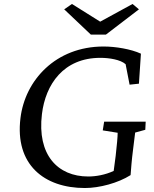

<svg xmlns="http://www.w3.org/2000/svg" viewBox="-20 -935 777 966"><path d="M407 11C480 11 574 -14 637 -54C640 -91 642 -125 650 -187L660 -268L711 -282L713 -323H504L497 -279L572 -267C572 -247 568 -204 562 -151L552 -75C509 -55 462 -47 424 -47C270 -47 166 -156 191 -361C209 -511 300 -644 485 -644C530 -644 586 -635 612 -612L632 -509L679 -514L689 -665C639 -688 562 -701 501 -701C260 -701 106 -531 83 -341C54 -107 202 11 407 11ZM303 -888 437 -761H513L679 -888L647 -915L484 -826L342 -915Z"/></svg>

Font: TPK Tissa Web
Style: Italic
Weight: 400
Italic angle: -7°
Designer: Jacques Le Bailly, Suppakit Chalermlarp | Katatrad Co.,Ltd.
Foundry: Jacques Le Bailly, Cadson Demak Co.,Ltd.
Version: Version 5.000;Glyphs 3.1.2 (3151)